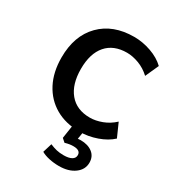

<svg xmlns="http://www.w3.org/2000/svg" viewBox="-169 -595 805 887"><g transform="rotate(30 233.5 -151.5)"><path d="M286 9Q211 9 156.5 -22.5Q102 -54 72 -111.5Q42 -169 42 -247Q42 -363 108 -430Q174 -497 286 -497Q332 -497 377 -481Q422 -465 451 -437L419 -366Q391 -392 357.5 -404.5Q324 -417 294 -417Q223 -417 184.5 -372.5Q146 -328 146 -246Q146 -164 184.5 -117.5Q223 -71 294 -71Q324 -71 357.5 -83.5Q391 -96 419 -122L451 -50Q422 -23 376.5 -7Q331 9 286 9ZM282 194Q255 194 229.5 188.5Q204 183 187 173L202 124Q221 132 237.5 136Q254 140 276 140Q303 140 318 131.5Q333 123 333 107Q333 81 295 81Q285 81 275 82.5Q265 84 251 88L233 72L247 -20H305L295 41Q303 40 310 40Q349 40 373 58.5Q397 77 397 110Q397 147 365 170.5Q333 194 282 194Z"/></g></svg>

Font: Nunito Sans SemiBold
Style: Regular
Weight: 600
Designer: Vernon Adams
Foundry: Vernon Adams
Version: Version 3.101; ttfautohint (v1.8.4.7-5d5b);gftools[0.9.27]